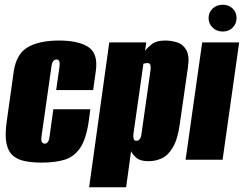

<svg xmlns="http://www.w3.org/2000/svg" viewBox="-20 -674 1029 810"><path d="M157 12Q117 12 86 6Q55 0 34.5 -17.5Q14 -35 7 -70.5Q0 -106 9 -166L38 -373Q49 -447 97.5 -475Q146 -503 229 -503Q312 -503 353.5 -475Q395 -447 384 -373L373 -294H217L231 -393Q233 -410 229.5 -416.5Q226 -423 218 -423Q211 -423 205 -416.5Q199 -410 197 -393L155 -98Q153 -81 157 -74.5Q161 -68 168 -68Q176 -68 181.5 -74.5Q187 -81 189 -98L205 -213H361L355 -167Q344 -87 317.5 -49Q291 -11 250.5 0.5Q210 12 157 12Z M356 116 441 -495H597L592 -460Q603 -474 621.5 -488.5Q640 -503 677 -503Q702 -503 726.5 -495.5Q751 -488 765.5 -464Q780 -440 773 -391L739 -154Q730 -88 710 -53.5Q690 -19 663.5 -6.5Q637 6 607 6Q573 6 557 -7Q541 -20 533 -36L512 116ZM556 -80Q561 -80 565 -82.5Q569 -85 572.5 -92Q576 -99 577 -110L615 -378Q616 -387 615.5 -392.5Q615 -398 613.5 -401.5Q612 -405 609 -406.5Q606 -408 602 -408Q599 -408 596 -407.5Q593 -407 590.5 -406.5Q588 -406 586.5 -405.5Q585 -405 585 -405L543 -110Q542 -99 543 -92Q544 -85 547.5 -82.5Q551 -80 556 -80Z M763 0 833 -495H989L919 0ZM920 -541Q894 -541 877 -557.5Q860 -574 860 -598Q860 -622 877 -638Q894 -654 920 -654Q945 -654 961.5 -638Q978 -622 978 -598Q978 -574 961.5 -557.5Q945 -541 920 -541Z"/></svg>

Font: Alumni Sans Black
Style: Italic
Weight: 900
Italic angle: -8°
Version: Version 1.016